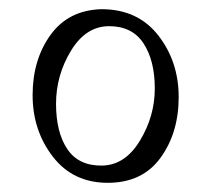

<svg xmlns="http://www.w3.org/2000/svg" viewBox="-20 -545 458 418"><path d="M201 -525Q280 -525 324.5 -468Q369 -411 369 -333.5Q369 -256 329.5 -201.5Q290 -147 214.5 -147Q139 -147 95 -204Q51 -261 51 -338Q51 -415 90 -469Q129 -523 201 -525ZM201.5 -184.5Q252 -185 284.5 -238.5Q317 -292 317 -352.5Q317 -413 292.5 -450.5Q268 -488 217.5 -488Q167 -488 134.5 -434.5Q102 -381 102 -319Q102 -257 126.5 -220.5Q151 -184 201.5 -184.5Z"/></svg>

Font: Laila Light
Style: Regular
Weight: 300
Designer: Hitesh Malaviya
Foundry: Indian Type Foundry
Version: Version 1.302;PS 1.0;hotconv 1.0.78;makeotf.lib2.5.61930; tt